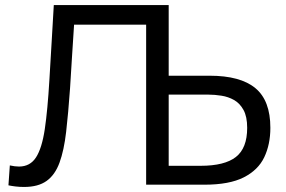

<svg xmlns="http://www.w3.org/2000/svg" viewBox="-20 -733 1134 762"><path d="M75.5 9Q57.5 9 41.2 7Q25 5 13.5 2.5L19 -76.5Q39 -72 55.5 -72Q99.5 -72 123 -108.5Q146.5 -145 157.8 -220.8Q169 -296.5 176 -415.5Q180.5 -489 184.8 -563.5Q189 -638 193.5 -713H649.5V-432.5H812Q934 -432.5 993.5 -383.2Q1053 -334 1053 -225.5Q1053 -160 1028.8 -109Q1004.5 -58 947.2 -29Q890 0 791 0H560V-635H274Q270 -573.5 266 -511Q262 -448.5 258 -382.5Q251 -283 242.5 -209.5Q234 -136 216.2 -87.5Q198.5 -39 165 -15Q131.5 9 75.5 9ZM649.5 -75H776.5Q871.5 -75 916.2 -110Q961 -145 961 -225.5Q961 -270 946.5 -296.5Q932 -323 909 -336Q886 -349 859 -353.2Q832 -357.5 806.5 -357.5H649.5Z"/></svg>

Font: Commissioner
Style: Regular
Weight: 400
Designer: Kostas Bartsokas
Foundry: Kostas Bartsokas
Version: Version 1.000; ttfautohint (v1.8.3)